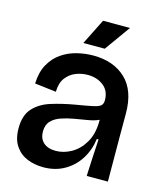

<svg xmlns="http://www.w3.org/2000/svg" viewBox="-107 -775 729 867"><g transform="rotate(15 257.0 -341.5)"><path d="M177 13Q136 13 101.5 -1Q67 -15 45.5 -46.5Q24 -78 24 -129Q24 -190 54.5 -223Q85 -256 134.5 -271.5Q184 -287 241 -297Q296 -306 323.5 -312Q351 -318 359.5 -326.5Q368 -335 368 -351Q368 -395 338 -418.5Q308 -442 264 -442Q236 -442 209 -431.5Q182 -421 163.5 -397Q145 -373 144 -331L44 -343Q46 -397 66.5 -433.5Q87 -470 119 -492Q151 -514 189.5 -523.5Q228 -533 266 -533Q361 -533 418 -479Q475 -425 475 -318V-221Q475 -166 475.5 -110.5Q476 -55 476 0H377Q379 -43 381 -84.5Q383 -126 386 -173H378Q371 -120 344.5 -78Q318 -36 275 -11.5Q232 13 177 13ZM212 -73Q249 -73 284.5 -93Q320 -113 343.5 -152.5Q367 -192 368 -250V-260Q347 -250 316.5 -245Q286 -240 254.5 -234.5Q223 -229 195.5 -219.5Q168 -210 151 -192Q134 -174 134 -143Q134 -110 154.5 -91.5Q175 -73 212 -73ZM307 -576H207L267 -696H393Z"/></g></svg>

Font: Bricolage Grotesque 96pt Medium
Style: Regular
Weight: 500
Designer: Mathieu Triay
Foundry: Atelier Triay
Version: Version 1.001; ttfautohint (v1.8.4.7-5d5b);gftools[0.9.33.de